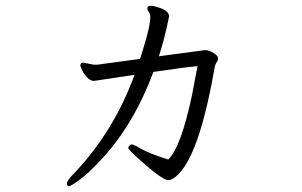

<svg xmlns="http://www.w3.org/2000/svg" viewBox="-20 -601 1040 662"><path d="M488 -572Q488 -581 499 -581Q510 -581 524 -576Q563 -565 563 -544Q563 -542 554 -502Q545 -462 528 -407L685 -428H689Q702 -428 717 -418Q732 -408 732 -400.5Q732 -393 727.5 -387Q723 -381 721 -373Q673 -97 607 -14Q580 20 560 20Q540 20 464 -48Q422 -85 422 -92Q422 -94 426 -98.5Q430 -103 435.5 -103Q441 -103 467.5 -87.5Q494 -72 560 -51Q604 -93 642 -273Q652 -324 661 -373Q616 -369 509 -353Q441 -171 330 -52Q286 -4 255 18.5Q224 41 217.5 41Q211 41 211 31Q211 21 237 -5Q373 -149 444 -343L304 -322Q292 -322 281 -333.5Q270 -345 263.5 -358Q257 -371 257 -375Q257 -385 267 -385L303 -378H316L463 -398Q505 -528 497 -551Q496 -556 492 -561.5Q488 -567 488 -572Z"/></svg>

Font: LXGW WenKai Mono Lite
Style: Regular
Weight: 400
Monospace: yes
Designer: LXGW / Fontworks Inc.
Foundry: LXGW / Fontworks Inc.
Version: Version 1.520; June 14, 2025